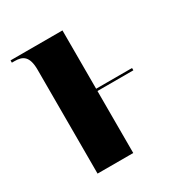

<svg xmlns="http://www.w3.org/2000/svg" viewBox="-133 -632 684 727"><g transform="rotate(-30 208.5 -268.0)"><path d="M86 -454V0H242V-271H399V-281H242V-536H15V-526H27C62 -526 86 -514 86 -454Z"/></g></svg>

Font: Noto Serif Display Condensed ExtraBold
Style: Regular
Weight: 800
Width: 3
Designer: Monotype Design Team
Foundry: Monotype Imaging Inc.
Version: Version 2.009